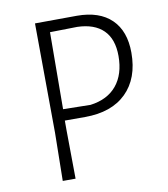

<svg xmlns="http://www.w3.org/2000/svg" viewBox="-75 -703 670 767"><g transform="rotate(-10 260.0 -320.0)"><path d="M477 -457Q477 -353 417.5 -294.5Q358 -236 250 -236H168V-197L170 0H118L121 -194L118 -639L288 -640Q379 -640 428 -592.5Q477 -545 477 -457ZM424 -453Q424 -522 387.5 -558Q351 -594 282 -596L171 -594L169 -282L280 -280Q350 -289 387 -334Q424 -379 424 -453Z"/></g></svg>

Font: Luna Sans Light
Style: Regular
Weight: 300
Designer: Juan Pablo del Peral
Foundry: Huerta Tipografica
Version: Version 2.001; ttfautohint (v1.5)